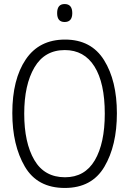

<svg xmlns="http://www.w3.org/2000/svg" viewBox="-20 -921 640 951"><path d="M338 -856Q338 -901 300 -901Q263 -901 263 -856Q263 -812 300 -812Q338 -812 338 -856ZM559 -360Q559 -521 495.5 -623Q432 -725 302 -725Q174 -725 107.5 -626.5Q41 -528 41 -361Q41 -202 103 -96Q165 10 301 10Q435 10 497 -95Q559 -200 559 -360ZM100 -358Q100 -501 150.5 -587Q201 -673 301 -673Q397 -673 448 -591.5Q499 -510 499 -358Q499 -211 449.5 -127Q400 -43 302 -43Q200 -43 150 -128.5Q100 -214 100 -358Z"/></svg>

Font: Noto Sans Mono UI Light
Style: Regular
Weight: 300
Designer: Monotype Design team
Foundry: Monotype Imaging Inc.
Version: 1.000